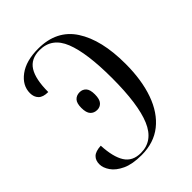

<svg xmlns="http://www.w3.org/2000/svg" viewBox="-210 -831 949 949"><g transform="rotate(-45 264.0 -357.0)"><path d="M217 10Q153 10 113.5 -8.5Q74 -27 55.5 -54Q37 -81 37 -106Q37 -133 53 -148.5Q69 -164 107 -166Q111 -84 137.5 -42Q164 0 222 0Q307 0 345 -90Q383 -180 383 -363Q383 -538 348 -626Q313 -714 227 -714Q166 -714 138.5 -670.5Q111 -627 111 -537Q75 -537 59 -553.5Q43 -570 43 -597Q43 -650 92.5 -687Q142 -724 227 -724Q356 -724 418 -628.5Q480 -533 480 -366Q480 -252 450 -167.5Q420 -83 361.5 -36.5Q303 10 217 10ZM220 -303Q198 -303 184.5 -317.5Q171 -332 171 -366Q171 -399 184.5 -413Q198 -427 220 -427Q240 -427 253 -413Q266 -399 266 -366Q266 -332 253 -317.5Q240 -303 220 -303Z"/></g></svg>

Font: Noto Serif Display Condensed
Style: Regular
Weight: 400
Width: 3
Designer: Monotype Design Team
Foundry: Monotype Imaging Inc.
Version: Version 2.009